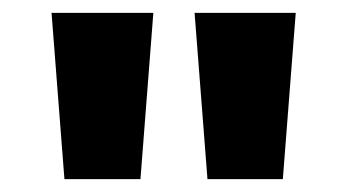

<svg xmlns="http://www.w3.org/2000/svg" viewBox="-20 -734 540 298"><path d="M218 -714 198 -456H80L60 -714ZM439 -714 419 -456H302L282 -714Z"/></svg>

Font: Noto Sans Symbols ExtraBold
Style: Regular
Weight: 800
Version: Version 2.002